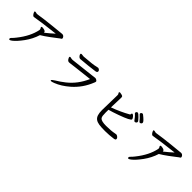

<svg xmlns="http://www.w3.org/2000/svg" viewBox="286 -2045 3427 3427"><g transform="rotate(45 2000.0 -331.5)"><path d="M200 52Q183 52 183 33Q183 17 203.5 -1Q224 -19 259 -64Q416 -260 454 -452Q454 -477 445 -487Q436 -497 436 -506Q436 -522 457 -522Q472 -522 491 -518Q544 -508 544 -477V-472Q545 -472 545 -474Q633 -543 705 -610Q659 -604 516 -587Q373 -570 301 -557Q229 -544 216 -544Q201 -544 187 -560.5Q173 -577 165 -594.5Q157 -612 157 -616Q157 -630 175 -630Q187 -630 199 -625.5Q211 -621 219 -621Q381 -647 576.5 -666.5Q772 -686 791 -688Q825 -688 843 -657Q850 -646 850 -633Q850 -618 820 -604Q814 -601 785.5 -577.5Q757 -554 672 -491.5Q587 -429 524 -392Q482 -257 396.5 -140Q311 -23 244 29Q213 52 200 52Z M1249 49Q1230 49 1230 39Q1230 25 1289 -12Q1371 -61 1447 -121Q1617 -255 1711 -470Q1666 -466 1388 -433Q1264 -418 1255.5 -416.5Q1247 -415 1233 -415Q1201 -415 1179 -459Q1170 -476 1170 -485Q1170 -498 1184 -500Q1194 -500 1207.5 -495.5Q1221 -491 1249 -491L1764 -550Q1781 -550 1800 -537.5Q1819 -525 1819 -513Q1819 -502 1815 -494.5Q1811 -487 1808 -477Q1726 -270 1562 -127Q1435 -17 1310 31Q1262 49 1249 49ZM1335 -599Q1306 -599 1282 -635Q1272 -650 1272 -663Q1272 -679 1290 -679L1345 -673Q1574 -690 1630 -707Q1662 -715 1672 -715Q1682 -715 1700.5 -703Q1719 -691 1719 -668Q1719 -642 1679 -636Q1532 -615 1335 -599Z M2816 -493Q2803 -493 2794 -506Q2781 -526 2756.5 -555Q2732 -584 2712 -600Q2705 -606 2705 -618Q2705 -628 2714 -638.5Q2723 -649 2736 -649Q2747 -649 2765 -634Q2783 -619 2801.5 -600Q2820 -581 2834 -564.5Q2848 -548 2851 -543Q2854 -538 2854 -527Q2854 -514 2841 -503.5Q2828 -493 2816 -493ZM2253 -229 2261 -611Q2261 -629 2258 -635Q2255 -641 2249 -648.5Q2243 -656 2243 -664Q2243 -679 2262 -679Q2276 -679 2303 -672Q2330 -665 2335 -655Q2340 -645 2340 -628L2332 -376Q2511 -441 2658 -525Q2666 -529 2667.5 -536.5Q2669 -544 2670.5 -553.5Q2672 -563 2682 -567Q2708 -567 2739 -521Q2750 -505 2750 -492Q2750 -458 2527 -378Q2404 -334 2331 -315L2330 -245Q2330 -199 2334 -167.5Q2338 -136 2353 -118Q2384 -81 2504 -81Q2625 -81 2714 -99Q2727 -103 2740 -103Q2753 -103 2767 -94Q2802 -72 2802 -47Q2802 -30 2790.5 -25Q2779 -20 2770 -18Q2657 -2 2557 -2Q2457 -2 2402.5 -10.5Q2348 -19 2315 -43.5Q2282 -68 2267.5 -113Q2253 -158 2253 -229ZM2891 -546Q2878 -546 2867.5 -561Q2857 -576 2832 -603.5Q2807 -631 2784 -650Q2776 -658 2776 -668Q2776 -679 2786.5 -688Q2797 -697 2809 -697Q2820 -697 2827 -691Q2928 -612 2928 -584Q2928 -565 2915 -555.5Q2902 -546 2891 -546Z M3200 52Q3183 52 3183 33Q3183 17 3203.5 -1Q3224 -19 3259 -64Q3416 -260 3454 -452Q3454 -477 3445 -487Q3436 -497 3436 -506Q3436 -522 3457 -522Q3472 -522 3491 -518Q3544 -508 3544 -477V-472Q3545 -472 3545 -474Q3633 -543 3705 -610Q3659 -604 3516 -587Q3373 -570 3301 -557Q3229 -544 3216 -544Q3201 -544 3187 -560.5Q3173 -577 3165 -594.5Q3157 -612 3157 -616Q3157 -630 3175 -630Q3187 -630 3199 -625.5Q3211 -621 3219 -621Q3381 -647 3576.5 -666.5Q3772 -686 3791 -688Q3825 -688 3843 -657Q3850 -646 3850 -633Q3850 -618 3820 -604Q3814 -601 3785.5 -577.5Q3757 -554 3672 -491.5Q3587 -429 3524 -392Q3482 -257 3396.5 -140Q3311 -23 3244 29Q3213 52 3200 52Z"/></g></svg>

Font: LXGW WenKai Medium
Style: Regular
Weight: 500
Designer: LXGW / Fontworks Inc.
Foundry: LXGW / Fontworks Inc.
Version: Version 1.501; October 10, 2024